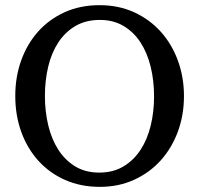

<svg xmlns="http://www.w3.org/2000/svg" viewBox="-20 -707 771 743"><path d="M576.2 -334Q576.2 -395 563 -449Q549.8 -502.9 523.4 -543.2Q497.1 -583.5 457.8 -606.7Q418.5 -629.9 366.2 -629.9Q312 -629.9 272 -606.4Q231.9 -583 205.6 -542.7Q179.2 -502.4 166.5 -449Q153.8 -395.5 153.8 -335.9Q153.8 -275.9 166.7 -221.9Q179.7 -168 205.8 -127.4Q231.9 -86.9 271.2 -63Q310.5 -39.1 363.8 -39.1Q418 -39.1 457.8 -63Q497.6 -86.9 523.9 -127.2Q550.3 -167.5 563.2 -220.9Q576.2 -274.4 576.2 -334ZM691.9 -335Q691.9 -262.2 668.5 -198.2Q645 -134.3 602.3 -86.7Q559.6 -39.1 499.5 -11.5Q439.5 16.1 366.2 16.1Q292.5 16.1 232.2 -10.5Q171.9 -37.1 128.9 -84.5Q85.9 -131.8 62.5 -196Q39.1 -260.3 39.1 -335.9Q39.1 -409.2 62 -473.1Q85 -537.1 127.4 -584.7Q169.9 -632.3 230.2 -659.7Q290.5 -687 365.2 -687Q439.5 -687 499.8 -659.2Q560.1 -631.3 602.8 -583.5Q645.5 -535.6 668.7 -471.7Q691.9 -407.7 691.9 -335Z"/></svg>

Font: Charis SIL APac
Style: Regular
Weight: 400
Foundry: SIL International
Version: Version 5.000